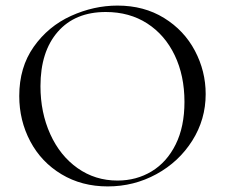

<svg xmlns="http://www.w3.org/2000/svg" viewBox="-20 -656 806 688"><path d="M49 -312Q49 -415 101 -488.5Q153 -562 234.5 -599Q316 -636 401 -636Q496 -636 568 -591.5Q640 -547 678.5 -474Q717 -401 717 -319Q717 -228 669 -152Q621 -76 540.5 -32Q460 12 366 12Q273 12 200.5 -31.5Q128 -75 88.5 -149.5Q49 -224 49 -312ZM641 -291Q641 -385 606 -458Q571 -531 507.5 -572Q444 -613 359 -613Q249 -613 187 -542Q125 -471 125 -347Q125 -253 160 -175.5Q195 -98 258 -53.5Q321 -9 401 -9Q469 -9 523.5 -42Q578 -75 609.5 -138.5Q641 -202 641 -291Z"/></svg>

Font: Cormorant Infant
Style: Regular
Weight: 400
Designer: Christian Thalmann (Catharsis Fonts)
Foundry: Catharsis Fonts
Version: Version 4.000